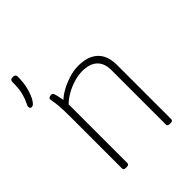

<svg xmlns="http://www.w3.org/2000/svg" viewBox="-202 -840 962 962"><g transform="rotate(-45 278.5 -359.5)"><path d="M13 -547Q6 -547 3 -550Q0 -553 0 -560Q0 -568 8 -582.5Q16 -597 24 -626Q32 -655 32 -705Q32 -713 36.5 -717Q41 -721 51 -721Q70 -721 70 -705Q70 -659 60 -623.5Q50 -588 37 -567.5Q24 -547 13 -547ZM130 2Q122 2 118 -1Q114 -4 114 -10V-373Q114 -427 111.5 -454.5Q109 -482 106.5 -494Q104 -506 104 -511Q104 -514 106 -516Q108 -518 111 -519.5Q114 -521 118 -521.5Q122 -522 125 -522Q131 -522 134 -518.5Q137 -515 140.5 -502Q144 -489 149 -460Q165 -476 193 -491.5Q221 -507 255 -518Q289 -529 323 -529Q369 -529 400 -513.5Q431 -498 447 -468.5Q463 -439 463 -395V-10Q463 -4 459 -1Q455 2 446 2H442Q433 2 429 -1Q425 -4 425 -10V-395Q425 -445 397.5 -470.5Q370 -496 317 -496Q290 -496 259.5 -487Q229 -478 201 -462.5Q173 -447 152 -426V-10Q152 -4 148 -1Q144 2 136 2Z"/></g></svg>

Font: Asap Thin
Style: Regular
Weight: 250
Designer: Pablo Cosgaya
Foundry: Omnibus-Type
Version: Version 3.001